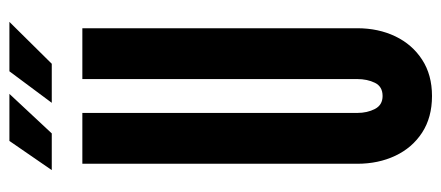

<svg xmlns="http://www.w3.org/2000/svg" viewBox="-285 -645 938 408"><g transform="rotate(-90 184.0 -441.0)"><path d="M184 8Q138.5 8 106.2 -13Q74 -34 57 -70Q40 -106 40 -151V-735H148V-151Q148 -129.5 156.5 -113.2Q165 -97 184 -97Q204 -97 212 -113.2Q220 -129.5 220 -151V-735H328V-151Q328 -106 310.8 -70Q293.5 -34 261.2 -13Q229 8 184 8ZM169.5 -800 236.5 -890H341.5L252.5 -800ZM26.5 -800 88.5 -890H188.5L104.5 -800Z"/></g></svg>

Font: League Gothic
Style: Regular
Weight: 400
Designer: The League of Moveable Type
Version: Version 2.001